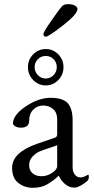

<svg xmlns="http://www.w3.org/2000/svg" viewBox="-20 -896 453 923"><path d="M352.5 -852.5Q352.5 -828.1 282.7 -773.9Q212.9 -719.7 200.7 -719.7Q188.5 -719.7 188.5 -732.4Q188.5 -741.2 225.6 -794.9Q262.7 -848.6 279.3 -867.2Q288.1 -876 308.1 -876Q328.1 -876 340.3 -869.1Q352.5 -862.3 352.5 -852.5ZM329.1 -316.4V-90.8Q329.1 -70.3 339.8 -56.6Q350.6 -43 366.7 -43Q382.8 -43 403.3 -56.6Q407.2 -56.6 407.2 -46.4Q407.2 -36.1 402.3 -28.3Q362.3 5.9 336.9 5.9Q311.5 5.9 291 -12.7Q270.5 -31.2 262.7 -51.8Q261.7 -51.8 255.4 -45.4Q240.2 -30.3 210.4 -11.7Q180.2 6.8 138.7 6.8Q96.7 6.8 67.4 -17.1Q38.1 -41 38.1 -88.9Q38.1 -162.6 157.7 -204.6Q175.8 -210.9 205.1 -220.7Q234.4 -230.5 244.6 -234.4Q254.9 -238.3 254.9 -250V-323.2Q254.9 -354.5 235.4 -371.6Q215.8 -388.7 187.5 -388.7Q159.2 -388.7 139.6 -368.7Q120.1 -348.6 120.1 -315.4Q120.1 -282.2 80.1 -282.2Q52.7 -282.2 42 -300.8Q42 -342.8 103.5 -384.3Q165 -425.8 223.6 -425.8Q282.2 -425.8 305.7 -399.9Q329.1 -374 329.1 -316.4ZM254.9 -97.7V-198.2Q247.1 -194.3 216.8 -184.6Q186.5 -174.8 169.4 -167.5Q152.3 -160.2 136.2 -143.1Q120.1 -126 120.1 -101.6Q120.1 -77.1 136.7 -63Q153.3 -48.8 179.7 -48.8Q206.1 -48.8 230.5 -64.9Q254.9 -81.1 254.9 -97.7ZM139.6 -511.2Q114.3 -537.1 114.3 -573.2Q114.3 -609.4 139.6 -634.8Q165 -660.2 200.2 -660.2Q235.4 -660.2 260.3 -634.8Q285.2 -609.4 285.2 -573.2Q285.2 -537.1 260.3 -511.2Q235.4 -485.4 200.2 -485.4Q165 -485.4 139.6 -511.2ZM162.1 -611.3Q146.5 -595.7 146.5 -573.2Q146.5 -550.8 162.1 -534.7Q177.7 -518.6 199.7 -518.6Q221.7 -518.6 237.3 -534.7Q252.9 -550.8 252.9 -573.2Q252.9 -595.7 237.8 -611.3Q222.7 -627 200.2 -627Q177.7 -627 162.1 -611.3Z"/></svg>

Font: CrimsonText-Roman
Style: Roman
Weight: 400
Version: Version 0.13